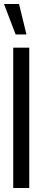

<svg xmlns="http://www.w3.org/2000/svg" viewBox="-24 -938 208 958"><path d="M54 -766 -4 -918H71L108 -766ZM42 0V-700H122V0Z"/></svg>

Font: Stick No Bills
Style: Regular
Weight: 400
Version: Version 2.000